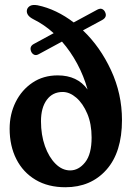

<svg xmlns="http://www.w3.org/2000/svg" viewBox="-20 -758 538 787"><path d="M480 -266Q480 -134 416.2 -62.2Q352.5 9.5 248 9.5Q177 9.5 125.8 -21Q74.5 -51.5 47 -105.8Q19.5 -160 19.5 -230.5Q19.5 -290 44.2 -339.8Q69 -389.5 113.2 -419.2Q157.5 -449 216.5 -449Q297.5 -449 339 -391Q323.5 -446.5 296.5 -496.8Q269.5 -547 234 -587.5L138 -535.5Q127.5 -530 119.8 -533.8Q112 -537.5 108 -546Q99 -567.5 119 -578L200 -622Q161.5 -657 118 -678.5Q101.5 -687 95.2 -696Q89 -705 90 -714.5Q91 -725.5 101.5 -732.8Q112 -740 133.5 -736.5Q172.5 -728.5 210 -710.5Q247.5 -692.5 282 -666L379 -718.5Q391 -724.5 399 -720.8Q407 -717 411 -708Q420.5 -687.5 398 -675.5L320 -633.5Q390.5 -566.5 435.2 -470Q480 -373.5 480 -266ZM148 -261Q148 -205 164.2 -159.2Q180.5 -113.5 207.8 -86.5Q235 -59.5 267.5 -59.5Q302.5 -59.5 329 -92.8Q355.5 -126 355.5 -194.5Q355.5 -250 337.8 -292Q320 -334 292.8 -357.5Q265.5 -381 237 -381Q195.5 -381 171.8 -348.8Q148 -316.5 148 -261Z"/></svg>

Font: Fraunces 144pt SuperSoft SemiBold
Style: Regular
Weight: 600
Version: Version 1.000;[b76b70a41]